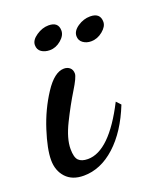

<svg xmlns="http://www.w3.org/2000/svg" viewBox="-114 -564 544 661"><g transform="rotate(-20 158.0 -234.0)"><path d="M-8 -59Q-8 -99 13 -164.5Q34 -230 70 -285Q106 -340 141 -340Q154 -340 162.5 -332.5Q171 -325 171 -311Q171 -298 145.5 -256.5Q120 -215 94 -162.5Q68 -110 68 -72Q68 -41 79 -30Q90 -19 113 -19Q192 -19 270 -172L285 -156Q250 -68 196 -19Q142 30 80 30Q38 30 15 5Q-8 -20 -8 -59ZM75 -450Q75 -468 97 -483Q119 -498 142 -498Q178 -498 178 -466Q178 -448 159 -432Q140 -416 118 -416Q100 -416 87.5 -424.5Q75 -433 75 -450ZM220 -430Q220 -449 241.5 -463.5Q263 -478 287 -478Q324 -478 324 -445Q324 -428 304.5 -412Q285 -396 262 -396Q245 -396 232.5 -405Q220 -414 220 -430Z"/></g></svg>

Font: TypoPRO Dancing Script
Style: Bold
Weight: 700
Designer: Pablo Impallari
Foundry: Pablo Impallari. www.impallari.com Igino Marini. www.ikern.com
Version: Version 1.002